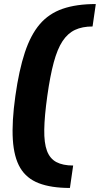

<svg xmlns="http://www.w3.org/2000/svg" viewBox="-20 -825 494 950"><path d="M326 105Q233 105 172 81.5Q111 58 80 5.5Q49 -47 43.5 -134.5Q38 -222 56 -350Q74 -478 103 -565.5Q132 -653 177 -705.5Q222 -758 290 -781.5Q358 -805 454 -805L438 -694Q387 -694 351 -677Q315 -660 289.5 -621.5Q264 -583 246 -516.5Q228 -450 214 -350Q200 -250 199 -183.5Q198 -117 212.5 -78.5Q227 -40 259 -23Q291 -6 342 -6Z"/></svg>

Font: Pathway Extreme 28pt
Style: Bold Italic
Weight: 700
Italic angle: -8°
Designer: Eduardo Rodriguez Tunni
Foundry: Eduardo Rodriguez Tunni
Version: Version 1.001;gftools[0.9.26]